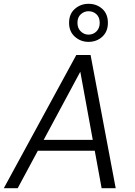

<svg xmlns="http://www.w3.org/2000/svg" viewBox="-31 -989 709 1009"><path d="M-11 0 370 -700H445L577 0H503L391 -612L62 0ZM138 -197 168 -254H485L496 -197ZM434 -769Q393 -769 362.5 -796Q332 -823 332 -869Q332 -916 362.5 -942.5Q393 -969 434 -969Q477 -969 506.5 -942.5Q536 -916 536 -869Q536 -823 506.5 -796Q477 -769 434 -769ZM434 -807Q459 -807 476 -824Q493 -841 493 -869Q493 -898 476 -914Q459 -930 434 -930Q411 -930 393.5 -914Q376 -898 376 -869Q376 -841 393.5 -824Q411 -807 434 -807Z"/></svg>

Font: DM Sans 9pt Light
Style: Italic
Weight: 300
Italic angle: -10°
Version: Version 4.004;gftools[0.9.30]